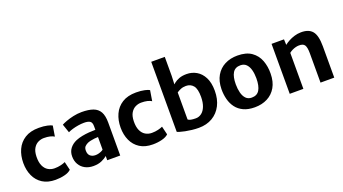

<svg xmlns="http://www.w3.org/2000/svg" viewBox="-61 -1406 3596 2010"><g transform="rotate(-20 1737.0 -401.0)"><path d="M36.5 -272.5Q36.5 -354.5 66.5 -420.5Q96.5 -486.5 157.8 -525.2Q219 -564 313.5 -564Q368 -564 407.8 -555Q447.5 -546 461 -536.5L442 -420Q423.5 -431.5 395.8 -438.5Q368 -445.5 327 -445.5Q294.5 -445.5 263.2 -430.5Q232 -415.5 211.2 -381Q190.5 -346.5 189 -288.5Q187.5 -226 205.8 -186.2Q224 -146.5 255.8 -127.8Q287.5 -109 326.5 -109Q364.5 -109 397 -117Q429.5 -125 447.5 -134L470 -40.5Q446 -16.5 397.8 -4.2Q349.5 8 296 8Q209.5 8 152 -28.8Q94.5 -65.5 65.5 -129Q36.5 -192.5 36.5 -272.5Z M1017 0H872.5V-47Q850 -27 810.8 -9.5Q771.5 8 718 8Q665 8 625 -13.5Q585 -35 562.8 -73.5Q540.5 -112 540.5 -163Q540.5 -214 568.2 -250.5Q596 -287 643.5 -307.5Q676 -321 714.8 -328.5Q753.5 -336 792.2 -339Q831 -342 864.5 -342V-383Q864.5 -425.5 842 -438.8Q819.5 -452 777.5 -452Q746 -452 711.8 -446.5Q677.5 -441 647 -432Q616.5 -423 596 -412.5L563 -508.5Q580 -518.5 616 -532Q652 -545.5 698.5 -555.8Q745 -566 792 -566Q869 -566 918.8 -548Q968.5 -530 992.8 -487Q1017 -444 1017 -368ZM824 -259Q801.5 -256.5 780.8 -251.8Q760 -247 746 -241Q726.5 -232 711.2 -217Q696 -202 696 -171Q696 -130.5 718.5 -111.2Q741 -92 776.5 -92Q795 -92 813.2 -97Q831.5 -102 845.5 -108.8Q859.5 -115.5 864.5 -121.5V-261.5Q846.5 -261.5 824 -259Z M1120.5 -272.5Q1120.5 -354.5 1150.5 -420.5Q1180.5 -486.5 1241.8 -525.2Q1303 -564 1397.5 -564Q1452 -564 1491.8 -555Q1531.5 -546 1545 -536.5L1526 -420Q1507.5 -431.5 1479.8 -438.5Q1452 -445.5 1411 -445.5Q1378.5 -445.5 1347.2 -430.5Q1316 -415.5 1295.2 -381Q1274.5 -346.5 1273 -288.5Q1271.5 -226 1289.8 -186.2Q1308 -146.5 1339.8 -127.8Q1371.5 -109 1410.5 -109Q1448.5 -109 1481 -117Q1513.5 -125 1531.5 -134L1554 -40.5Q1530 -16.5 1481.8 -4.2Q1433.5 8 1380 8Q1293.5 8 1236 -28.8Q1178.5 -65.5 1149.5 -129Q1120.5 -192.5 1120.5 -272.5Z M1891 9.5Q1853 9.5 1814.2 5Q1775.5 0.5 1742.2 -6.2Q1709 -13 1686.5 -19.8Q1664 -26.5 1657.5 -31V-811H1808.5V-599L1804.5 -506Q1812.5 -513 1822 -521Q1843 -538 1876.8 -551Q1910.5 -564 1960 -564Q2019.5 -564 2069.2 -535.2Q2119 -506.5 2149.2 -447.8Q2179.5 -389 2179.5 -299Q2179.5 -206 2144 -136.8Q2108.5 -67.5 2043.5 -29Q1978.5 9.5 1891 9.5ZM1840.5 -99.5Q1862.5 -95 1894.5 -95Q1930.5 -95 1959.5 -117.2Q1988.5 -139.5 2005.2 -182.2Q2022 -225 2022.5 -286.5Q2023 -376.5 1992.8 -413Q1962.5 -449.5 1911 -449.5Q1878 -449.5 1850.8 -437.8Q1823.5 -426 1808.5 -414.5V-113.5Q1818.5 -104 1840.5 -99.5Z M2515.5 8Q2442.5 8 2391.5 -15.8Q2340.5 -39.5 2309.2 -81Q2278 -122.5 2264 -176.2Q2250 -230 2250.5 -290Q2252 -379 2287.8 -440Q2323.5 -501 2385.2 -532.5Q2447 -564 2525.5 -564Q2623.5 -564 2682 -523Q2740.5 -482 2766 -414.2Q2791.5 -346.5 2790 -267Q2789 -177.5 2753.5 -116.2Q2718 -55 2656.5 -23.5Q2595 8 2515.5 8ZM2519.5 -98.5Q2579 -98 2606 -143Q2633 -188 2633 -273.5Q2633 -324 2622 -365.5Q2611 -407 2586.8 -432Q2562.5 -457 2522.5 -457.5Q2462.5 -458 2435.5 -413.8Q2408.5 -369.5 2408.5 -286Q2408.5 -235 2419.5 -192.2Q2430.5 -149.5 2454.8 -124Q2479 -98.5 2519.5 -98.5Z M2905.5 0V-556.5H3044L3046.5 -494Q3065.5 -510 3095 -526.2Q3124.5 -542.5 3160.2 -553.5Q3196 -564.5 3232.5 -565Q3319.5 -567 3360.5 -518.8Q3401.5 -470.5 3401.5 -349.5V0H3248.5V-328Q3248.5 -393 3231.5 -419Q3214.5 -445 3165 -443Q3150 -442.5 3131.2 -437.8Q3112.5 -433 3093.2 -423.8Q3074 -414.5 3057.5 -401V0Z"/></g></svg>

Font: Koeln Type Sans
Style: Bold
Weight: 700
Designer: Eben Sorkin
Foundry: Eben Sorkin
Version: Version 2.001